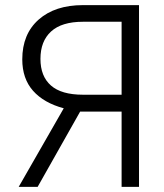

<svg xmlns="http://www.w3.org/2000/svg" viewBox="-20 -730 640 750"><path d="M523 0H455V-294H293L127 0H53L229 -307Q151 -328 109 -375.5Q67 -423 67 -498Q67 -597 131 -653.5Q195 -710 304 -710H523ZM455 -360V-645H304Q221 -645 179.5 -607Q138 -569 138 -500Q138 -432 179 -396Q220 -360 304 -360Z"/></svg>

Font: Geist Mono Light
Style: Regular
Weight: 300
Monospace: yes
Designer: Basement.studio, Andrés Briganti, Mateo Zaragoza
Foundry: Basement.studio, Vercel, Andrés Briganti, Guido Ferreyra, Mateo Zaragoza
Version: Version 1.500; ttfautohint (v1.8.4.7-5d5b)